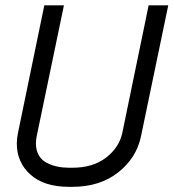

<svg xmlns="http://www.w3.org/2000/svg" viewBox="-20 -704 665 736"><path d="M120.6 -181.6Q117.7 -167 117.7 -154.3Q117.7 -127.4 128.9 -108.4Q140.1 -89.4 159.7 -79.6Q179.2 -69.8 200.2 -65.4Q221.2 -61 245.1 -61H257.3Q336.4 -61 387 -100.1Q437.5 -139.2 449.2 -196.3L549.8 -683.6H625L520.5 -181.6Q503.4 -98.6 433.1 -43.2Q362.8 12.2 257.3 12.2H245.1Q148.9 12.2 96.7 -34.7Q44.4 -81.5 44.4 -154.3Q44.4 -172.9 49.3 -196.3L149.9 -683.6H225.1Z"/></svg>

Font: Anka/Coder
Style: Italic
Weight: 400
Italic angle: -12°
Monospace: yes
Version: Version 001.100